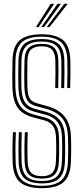

<svg xmlns="http://www.w3.org/2000/svg" viewBox="-20 -988 441 1015"><path d="M201.7 6.8Q123.2 6.8 86.3 -24.4Q49.4 -55.6 46.8 -131.1Q46.1 -158.9 45.9 -184.9Q45.7 -210.9 46.3 -236.6Q46.8 -262.2 48.3 -289.1H64.1Q63 -267.7 62.3 -243.9Q61.6 -220.2 61.6 -192.6Q61.7 -165 62.7 -131.7Q64.9 -63.4 97.8 -34.6Q130.7 -5.8 201.7 -5.8Q272.7 -5.8 304.5 -35.1Q336.2 -64.3 339 -131.7Q339.9 -152.4 340.2 -174.5Q340.4 -196.5 340.3 -219.3Q340.2 -242.2 339.3 -264.7Q337 -330.9 307.2 -364.7Q277.4 -398.4 224.8 -412.5L171.1 -427Q150.1 -432.6 136.6 -443.6Q123.1 -454.5 116.4 -475.7Q109.7 -496.9 108.8 -533Q108 -566.6 108.3 -599.4Q108.7 -632.3 109.4 -668.2Q110.6 -715.2 132 -735.6Q153.4 -756.1 201.1 -756.1Q243.8 -756.1 265.4 -736.6Q287 -717.1 288.4 -667.2Q289.2 -640.9 289 -602.3Q288.8 -563.7 287.8 -522.5H271.9Q273 -564.4 273.2 -601.8Q273.4 -639.3 272.6 -666.7Q271.5 -708.1 254.7 -725.8Q237.8 -743.4 201.1 -743.4Q162.6 -743.4 144.4 -726.2Q126.1 -709 125.2 -667.2Q124.5 -633.4 124.2 -599.8Q123.9 -566.3 124.6 -533.3Q125.3 -500.3 131.1 -482Q136.9 -463.8 147.8 -455.3Q158.7 -446.7 174.8 -442.3L228.3 -427.4Q288.2 -411.1 320.4 -373.2Q352.6 -335.3 355.2 -265.3Q356.1 -244.1 356.2 -220.9Q356.3 -197.7 356 -174.7Q355.7 -151.6 354.8 -131.1Q351.8 -57.3 316.3 -25.3Q280.7 6.8 201.7 6.8ZM201.7 -18.5Q138.8 -18.5 109.7 -44.6Q80.5 -70.7 78.5 -132.3Q77.8 -160.4 77.6 -186.1Q77.4 -211.8 78 -237.1Q78.5 -262.5 79.6 -289.1H95.4Q94.3 -264.8 93.8 -240.1Q93.2 -215.4 93.3 -189Q93.4 -162.6 94.3 -132.7Q96.2 -77.9 121.4 -54.6Q146.6 -31.3 201.7 -31.3Q256.3 -31.3 280.8 -55Q305.2 -78.7 307.3 -132.7Q308.2 -154.1 308.5 -175.6Q308.8 -197.1 308.7 -219.2Q308.6 -241.2 307.6 -263.5Q306.4 -299.3 295.9 -322.9Q285.3 -346.4 265.7 -360.7Q246.1 -375 217.9 -382.5L163.6 -396.9Q137 -404 117.9 -417.9Q98.9 -431.8 88.5 -458.7Q78.1 -485.7 77.1 -532.1Q76.6 -553.6 76.6 -576.5Q76.6 -599.4 76.9 -622.7Q77.2 -646.1 77.7 -669Q79.3 -729.6 108.1 -755.5Q137 -781.5 201.1 -781.5Q260.5 -781.5 289.3 -756.2Q318.2 -730.9 320.1 -668Q320.9 -642.6 320.7 -602.9Q320.5 -563.1 319.4 -522.5H303.6Q304.6 -564 304.8 -602.8Q305 -641.7 304.3 -667.7Q302.6 -724.4 277.2 -746.5Q251.8 -768.7 201.1 -768.7Q145.2 -768.7 120.1 -745.5Q95.1 -722.4 93.6 -668.5Q92.8 -636.8 92.5 -600.4Q92.2 -563.9 92.9 -532.4Q93.9 -491.6 102.3 -467.5Q110.7 -443.5 126.9 -430.9Q143.2 -418.3 167.3 -411.8L221.4 -397.4Q268 -385 294.6 -355Q321.2 -325 323.5 -264.1Q324.4 -239.7 324.6 -217.8Q324.8 -196 324.5 -175.1Q324.1 -154.2 323.1 -132.3Q320.7 -71.9 292.8 -45.2Q264.8 -18.5 201.7 -18.5ZM201.7 -43.9Q154.7 -43.9 133.1 -64.6Q111.6 -85.3 110.2 -133.3Q109.5 -158.9 109.1 -183.7Q108.8 -208.4 109.4 -234.3Q109.9 -260.2 111.2 -289.1H126.8Q125.8 -259.5 125.2 -235.1Q124.7 -210.7 125 -186.7Q125.3 -162.7 126 -133.6Q127.3 -92 145.2 -74.3Q163.1 -56.6 201.7 -56.6Q239.4 -56.6 256.6 -74.6Q273.9 -92.6 275.6 -133.4Q276.6 -157.8 277 -178.9Q277.3 -200 277.1 -220.3Q276.9 -240.6 276 -262.3Q275 -290.3 267.4 -308.3Q259.9 -326.3 245.8 -336.8Q231.7 -347.3 211 -352.7L156.4 -367.2Q120.7 -376.6 96.4 -394.7Q72.1 -412.7 59.4 -445.4Q46.7 -478.1 45.4 -531.1Q44.9 -560.8 45 -595.9Q45.1 -631 46.1 -669.9Q48 -744.5 84.9 -775.6Q121.8 -806.8 201.1 -806.8Q274.7 -806.8 312.1 -776.7Q349.4 -746.7 351.8 -669.2Q352.6 -644.4 352.5 -605.3Q352.4 -566.1 351.1 -522.5H335.2Q336.5 -562.9 336.6 -602.4Q336.7 -641.8 336 -668.6Q333.9 -738.3 301.1 -766.2Q268.2 -794.2 201.1 -794.2Q129 -794.2 96.4 -765.5Q63.7 -736.8 61.9 -669.3Q61.1 -640.1 60.8 -600.3Q60.5 -560.5 61.2 -531.5Q62.3 -484.4 73 -454.7Q83.7 -424.9 105.2 -408Q126.8 -391 160.1 -382.1L214.4 -367.6Q237.5 -361.7 254.4 -349.9Q271.2 -338.1 280.9 -317.1Q290.6 -296.2 291.8 -262.9Q292.5 -241.8 292.7 -220.3Q292.9 -198.7 292.7 -177Q292.4 -155.2 291.4 -133.1Q289.6 -85.5 268.7 -64.7Q247.9 -43.9 201.7 -43.9ZM169.5 -845 248.2 -967.8H266.4L184.3 -845ZM227.1 -845 319.6 -967.8H337.8L241.9 -845ZM198.4 -845 283.9 -967.8H302.1L213 -845Z"/></svg>

Font: Big Shoulders Inline Text Thin
Style: Regular
Weight: 100
Designer: Patric King
Foundry: XO Type Co
Version: Version 2.002